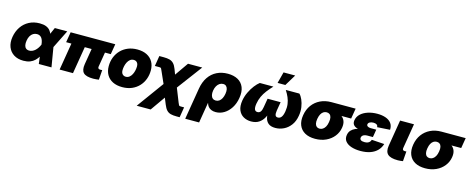

<svg xmlns="http://www.w3.org/2000/svg" viewBox="-40 -1581 6425 2615"><g transform="rotate(15 3172.5 -274.0)"><path d="M251.5 11.7Q170.9 11.7 115.5 -23.4Q60.1 -58.6 36.1 -120.6Q12.2 -182.6 25.4 -263.2Q39.1 -345.2 81.1 -407Q123 -468.8 188.7 -503.4Q254.4 -538.1 337.9 -538.1Q392.6 -538.1 428.2 -523.7Q463.9 -509.3 484.6 -484.1Q505.4 -459 515.4 -426.8Q525.4 -394.5 528.3 -359.4H568.4L598.6 -282.7L646 0H467.3L434.1 -265.6Q431.2 -295.4 423.8 -318.1Q416.5 -340.8 405 -356Q393.6 -371.1 377.2 -379.2Q360.8 -387.2 339.4 -387.2Q309.6 -387.2 285.9 -372.6Q262.2 -357.9 246.3 -331.1Q230.5 -304.2 224.1 -265.6Q217.8 -227.1 223.4 -199.5Q229 -171.9 246.8 -157Q264.6 -142.1 293 -142.1Q314.9 -142.1 335.4 -150.9Q356 -159.7 374 -175.5Q392.1 -191.4 407.2 -213.9Q422.4 -236.3 433.6 -262.7L551.3 -529.3H726.6L594.2 -262.7L536.1 -177.7H494.6Q478.5 -139.6 458.3 -105.7Q438 -71.8 410.4 -45.2Q382.8 -18.6 344 -3.4Q305.2 11.7 251.5 11.7Z M1234.4 1.5Q1131.8 1.5 1095.2 -36.6Q1058.6 -74.7 1072.3 -159.2L1127.4 -491.7H1315.4L1263.2 -175.8Q1260.7 -159.2 1268.6 -150.4Q1276.4 -141.6 1293.9 -141.6Q1301.3 -141.6 1310.1 -142.1Q1318.8 -142.6 1323.2 -143.1L1313 -5.4Q1299.8 -3.4 1278.1 -1Q1256.3 1.5 1234.4 1.5ZM760.7 0 842.3 -491.7H1030.8L949.2 0ZM750 -383.3 774.4 -529.3H1403.8L1379.4 -383.3Z M1644 10.7Q1565.9 10.7 1510 -17.3Q1454.1 -45.4 1424.3 -96.9Q1394.5 -148.4 1394.5 -218.3Q1394.5 -285.6 1417 -343.8Q1439.5 -401.9 1481.7 -445.8Q1523.9 -489.7 1583 -514.2Q1642.1 -538.6 1714.8 -538.6Q1793 -538.6 1848.6 -510.5Q1904.3 -482.4 1934.1 -430.9Q1963.9 -379.4 1963.9 -309.6Q1963.9 -244.6 1942.4 -186.8Q1920.9 -128.9 1879.4 -84.5Q1837.9 -40 1778.6 -14.6Q1719.2 10.7 1644 10.7ZM1654.8 -138.7Q1684.6 -138.7 1706.1 -156Q1727.5 -173.3 1741.2 -200.2Q1754.9 -227.1 1761.2 -257.6Q1767.6 -288.1 1767.6 -314.5Q1767.6 -339.4 1759 -356Q1750.5 -372.6 1736.1 -380.6Q1721.7 -388.7 1704.1 -388.7Q1673.8 -388.7 1652.3 -371.8Q1630.9 -355 1617.2 -328.1Q1603.5 -301.3 1596.9 -271.2Q1590.3 -241.2 1590.3 -214.4Q1590.3 -176.8 1609.1 -157.7Q1627.9 -138.7 1654.8 -138.7Z M1902.3 204.1 2247.6 -271H2329.1L2442.9 15.6Q2451.7 36.6 2456.5 45.7Q2461.4 54.7 2467.3 56.6Q2473.1 58.6 2484.9 58.6H2531.7L2507.8 204.1H2462.9Q2415 204.1 2381.3 195.6Q2347.7 187 2324 161.9Q2300.3 136.7 2280.3 86.9L2244.1 -2L2099.1 204.1ZM2214.4 -96.2 2106.4 -339.8Q2097.2 -360.8 2092.5 -369.9Q2087.9 -378.9 2082.3 -381.1Q2076.7 -383.3 2064.9 -383.3H2001L2024.9 -529.3H2086.9Q2136.2 -529.3 2170.2 -520.3Q2204.1 -511.2 2228 -486.1Q2252 -460.9 2270.5 -412.1L2297.4 -340.3L2429.2 -529.3H2629.9L2306.6 -96.2Z M2586.4 204.1 2660.2 -239.7Q2676.3 -336.9 2721.7 -403.6Q2767.1 -470.2 2835.9 -504.4Q2904.8 -538.6 2990.7 -538.6Q3074.2 -538.6 3132.3 -506.6Q3190.4 -474.6 3215.8 -412.6Q3241.2 -350.6 3226.1 -259.8Q3212.4 -177.7 3173.6 -117.2Q3134.8 -56.6 3079.8 -23.4Q3024.9 9.8 2962.4 9.8Q2926.3 9.8 2899.7 -1.7Q2873 -13.2 2856.2 -33.7Q2839.4 -54.2 2832 -82H2829.6L2782.2 204.1ZM2923.3 -142.6Q2950.2 -142.6 2971.4 -157.5Q2992.7 -172.4 3007.1 -200Q3021.5 -227.5 3027.8 -265.1Q3034.2 -303.2 3028.6 -330.3Q3022.9 -357.4 3006.8 -372.3Q2990.7 -387.2 2963.9 -387.2Q2937 -387.2 2914.3 -372.3Q2891.6 -357.4 2876 -330.3Q2860.4 -303.2 2854 -265.1Q2848.1 -228 2854.7 -200.2Q2861.3 -172.4 2878.9 -157.5Q2896.5 -142.6 2923.3 -142.6Z M3460.9 7.8Q3400.4 7.8 3352.8 -19.3Q3305.2 -46.4 3282.7 -100.8Q3260.3 -155.3 3273.4 -236.8Q3284.2 -299.3 3311.8 -357.2Q3339.4 -415 3374.5 -460.2Q3409.7 -505.4 3441.9 -529.3H3633.3Q3590.3 -483.9 3556.6 -440.2Q3522.9 -396.5 3501 -349.1Q3479 -301.8 3469.7 -245.6Q3460.9 -191.4 3471.4 -164.8Q3481.9 -138.2 3512.7 -138.2Q3540.5 -138.2 3556.2 -159.9Q3571.8 -181.6 3578.6 -225.6L3599.6 -349.6H3783.2L3762.2 -225.6Q3755.4 -181.6 3763.7 -159.9Q3772 -138.2 3799.8 -138.2Q3830.6 -138.2 3850.1 -164.8Q3869.6 -191.4 3878.4 -245.6Q3887.7 -302.2 3881.1 -349.6Q3874.5 -397 3855.7 -440.7Q3836.9 -484.4 3808.1 -529.3H3999.5Q4024.4 -505.4 4044.4 -460.2Q4064.5 -415 4073.2 -357.2Q4082 -299.3 4071.3 -236.8Q4058.1 -155.3 4017.3 -100.8Q3976.6 -46.4 3920.2 -19.3Q3863.8 7.8 3802.7 7.8Q3737.3 7.8 3702.6 -21.5Q3668 -50.8 3658 -102.3Q3647.9 -153.8 3655.8 -219.7H3683.6Q3669.9 -153.8 3642.6 -102.3Q3615.2 -50.8 3570.8 -21.5Q3526.4 7.8 3460.9 7.8ZM3675.3 -592.8 3716.8 -752H3880.9L3784.7 -592.8Z M4362.8 10.7Q4276.9 10.7 4219 -22Q4161.1 -54.7 4136.5 -115.2Q4111.8 -175.8 4125.5 -259.3Q4139.2 -342.3 4183.3 -402.6Q4227.5 -462.9 4295.9 -496.1Q4364.3 -529.3 4450.2 -529.3H4793L4768.6 -383.3H4529.3L4425.3 -379.4Q4400.9 -379.4 4380.4 -366.2Q4359.9 -353 4345.5 -326.7Q4331.1 -300.3 4324.2 -259.3Q4317.4 -218.8 4323.7 -192.1Q4330.1 -165.5 4346.7 -152.1Q4363.3 -138.7 4387.7 -138.7Q4412.1 -138.7 4432.9 -152.1Q4453.6 -165.5 4468.8 -192.1Q4483.9 -218.8 4490.2 -259.3Q4497.6 -300.3 4491.2 -326.7Q4484.9 -353 4468.3 -366.2Q4451.7 -379.4 4427.2 -379.4L4436 -433.1Q4493.7 -433.1 4542.5 -422.4Q4591.3 -411.6 4626 -387.7Q4660.6 -363.8 4675.8 -324.7Q4690.9 -285.6 4681.6 -230Q4670.4 -161.1 4627.4 -106.7Q4584.5 -52.2 4516.8 -20.8Q4449.2 10.7 4362.8 10.7Z M5003.4 10.7Q4930.7 10.7 4874.5 -7.8Q4818.4 -26.4 4789.6 -62.7Q4760.7 -99.1 4769.5 -152.3Q4775.9 -192.4 4800 -218.8Q4824.2 -245.1 4860.1 -260.5Q4896 -275.9 4940.4 -282.5Q4984.9 -289.1 5032.7 -289.1H5132.3L5120.1 -216.3H5042Q5019 -216.3 5001.7 -210.4Q4984.4 -204.6 4974.1 -193.8Q4963.9 -183.1 4961.4 -167.5Q4958 -146 4973.6 -133.1Q4989.3 -120.1 5026.4 -120.1Q5051.3 -120.1 5069.1 -126.5Q5086.9 -132.8 5098.4 -145.3Q5109.9 -157.7 5115.2 -176.3L5293.5 -164.6Q5278.3 -111.3 5240.2 -71.8Q5202.1 -32.2 5142.8 -10.7Q5083.5 10.7 5003.4 10.7ZM5030.8 -258.3Q4980 -258.3 4938.2 -263.2Q4896.5 -268.1 4867.4 -280.8Q4838.4 -293.5 4825.2 -316.2Q4812 -338.9 4817.9 -374.5Q4826.7 -426.3 4866.5 -462.9Q4906.2 -499.5 4967 -519Q5027.8 -538.6 5098.1 -538.6Q5165.5 -538.6 5216.6 -520.5Q5267.6 -502.4 5295.4 -465.6Q5323.2 -428.7 5320.3 -372.6L5140.1 -361.3Q5141.1 -384.3 5124.5 -396Q5107.9 -407.7 5077.6 -407.7Q5046.9 -407.7 5026.4 -396.2Q5005.9 -384.8 5002.9 -366.2Q5000 -348.6 5015.6 -337.2Q5031.2 -325.7 5059.6 -325.7H5138.2L5127 -258.3Z M5528.3 1.5Q5425.8 1.5 5385.5 -36.6Q5345.2 -74.7 5358.9 -159.2L5419.9 -529.3H5615.7L5557.6 -177.7Q5555.2 -161.1 5563 -152.3Q5570.8 -143.6 5588.4 -143.6Q5595.7 -143.6 5601.3 -143.8Q5606.9 -144 5611.3 -145L5600.6 -5.4Q5587.4 -3.4 5568.8 -1Q5550.3 1.5 5528.3 1.5Z M5914.6 10.7Q5828.6 10.7 5770.8 -22Q5712.9 -54.7 5688.2 -115.2Q5663.6 -175.8 5677.2 -259.3Q5690.9 -342.3 5735.1 -402.6Q5779.3 -462.9 5847.7 -496.1Q5916 -529.3 6002 -529.3H6344.7L6320.3 -383.3H6081.1L5977.1 -379.4Q5952.6 -379.4 5932.1 -366.2Q5911.6 -353 5897.2 -326.7Q5882.8 -300.3 5876 -259.3Q5869.1 -218.8 5875.5 -192.1Q5881.8 -165.5 5898.4 -152.1Q5915 -138.7 5939.5 -138.7Q5963.9 -138.7 5984.6 -152.1Q6005.4 -165.5 6020.5 -192.1Q6035.6 -218.8 6042 -259.3Q6049.3 -300.3 6043 -326.7Q6036.6 -353 6020 -366.2Q6003.4 -379.4 5979 -379.4L5987.8 -433.1Q6045.4 -433.1 6094.2 -422.4Q6143.1 -411.6 6177.7 -387.7Q6212.4 -363.8 6227.5 -324.7Q6242.7 -285.6 6233.4 -230Q6222.2 -161.1 6179.2 -106.7Q6136.2 -52.2 6068.6 -20.8Q6001 10.7 5914.6 10.7Z"/></g></svg>

Font: Inter 24pt Black
Style: Italic
Weight: 900
Italic angle: -9.3988°
Designer: Rasmus Andersson
Foundry: rsms
Version: Version 4.001;git-66647c0bb